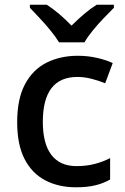

<svg xmlns="http://www.w3.org/2000/svg" viewBox="-20 -786 531 816"><path d="M303 10Q229 10 172.5 -19.5Q116 -49 84.5 -110Q53 -171 53 -267Q53 -366 86.5 -428.5Q120 -491 178.5 -520Q237 -549 311 -549Q353 -549 392.5 -540Q432 -531 459 -518L427 -432Q401 -443 369.5 -451Q338 -459 309 -459Q162 -459 162 -268Q162 -175 198.5 -127.5Q235 -80 305 -80Q348 -80 383.5 -89.5Q419 -99 448 -114V-23Q420 -7 385.5 1.5Q351 10 303 10ZM231 -606Q217 -629 195 -656Q173 -683 149 -708.5Q125 -734 107 -753V-766H179Q232 -731 284 -677Q311 -704 337.5 -726.5Q364 -749 391 -766H464V-753Q445 -734 420.5 -708.5Q396 -683 374 -656Q352 -629 339 -606Z"/></svg>

Font: Noto Sans Thai Looped Medium
Style: Regular
Weight: 500
Designer: Sasikarn Vongin, Ben Mitchell
Foundry: The Fontpad Ltd
Version: Version 1.001; ttfautohint (v1.8.4.7-5d5b)